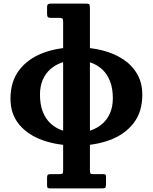

<svg xmlns="http://www.w3.org/2000/svg" viewBox="-20 -800 856 1075"><path d="M309.5 -700Q324 -700 328.8 -696.7Q333.5 -693.5 333.5 -678.5V151.5Q333.5 168 330.1 171.5Q326.8 175 310.5 175H261.5Q250.5 175 247 179.2Q243.5 183.5 243.5 194.5V237.5Q243.5 249.5 247.8 252.3Q252 255 263.5 255H547Q563.3 255 568.4 251.5Q573.5 248 573.5 231.5V190Q573.5 180.5 570.3 177.7Q567 175 558.5 175H504Q488.5 175 486 170.6Q483.5 166.2 483.5 151V-755.5Q483.5 -773 478.5 -776.5Q473.5 -780 456.5 -780H271.5Q255 -780 249.3 -776.7Q243.5 -773.5 243.5 -756.5V-727Q243.5 -711.7 246.6 -705.9Q249.8 -700 266 -700ZM203.8 -270Q203.8 -316.5 219 -352.4Q234.3 -388.2 262 -412.7Q289.8 -437.2 326.9 -449.9Q364 -462.5 407.8 -462.5Q451.5 -462.5 488.6 -449.5Q525.8 -436.5 553.5 -410.2Q581.3 -384 596.5 -344Q611.8 -304 611.8 -250Q611.8 -203.5 596.5 -167.6Q581.3 -131.8 553.5 -107.3Q525.8 -82.8 488.6 -70.1Q451.5 -57.5 407.8 -57.5Q364 -57.5 326.9 -70.5Q289.8 -83.5 262 -109.8Q234.3 -136 219 -176Q203.8 -216 203.8 -270ZM38.7 -247.5Q38.7 -161.2 87.5 -102.7Q136.3 -44.2 219.9 -14.6Q303.5 15 407.8 15Q512 15 595.6 -16.2Q679.3 -47.5 728 -110.6Q776.8 -173.8 776.8 -270Q776.8 -334.7 748.8 -384.2Q720.8 -433.8 670.5 -467.3Q620.3 -500.8 553.1 -517.9Q486 -535 407.8 -535Q303.5 -535 219.9 -503.1Q136.3 -471.3 87.5 -407.5Q38.7 -343.7 38.7 -247.5Z"/></svg>

Font: Besley
Style: Regular
Weight: 400
Designer: Owen Earl
Foundry: indestructible type*
Version: Version 4.000